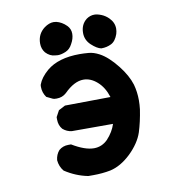

<svg xmlns="http://www.w3.org/2000/svg" viewBox="-69 -631 638 697"><g transform="rotate(-10 250.0 -282.5)"><path d="M114.3 -107.4Q128.9 -120.1 149.4 -120.1Q153.3 -120.1 159.2 -120.1Q206.1 -91.8 239.3 -91.8Q268.6 -91.8 290 -113.3Q313.5 -138.7 322.3 -167H170.9Q152.3 -168.9 137.7 -181.6Q125 -196.3 125 -217.8Q125 -220.7 125 -226.6L137.7 -250L162.1 -262.7L330.1 -264.6Q318.4 -301.8 294.4 -322.8Q270.5 -343.8 244.1 -343.8Q210 -343.8 172.9 -306.6Q158.2 -293 136.7 -293Q126 -293 123 -294.9L100.6 -305.7Q87.9 -323.2 87.9 -344.7Q87.9 -351.6 88.9 -353.5Q97.7 -377.9 125 -401.4Q168 -437.5 247.1 -437.5Q261.7 -437.5 279.8 -436Q297.9 -434.6 318.4 -423.8Q349.6 -407.2 381.8 -366.2Q411.1 -329.1 421.9 -293.9Q429.7 -265.6 429.7 -235.4Q429.7 -218.8 427.7 -202.1Q420.9 -157.2 409.2 -120.1Q396.5 -82 359.4 -45.9Q322.3 -10.7 283.2 -2Q252.9 3.9 219.7 3.9Q204.1 3.9 201.2 3.9Q156.2 -4.9 116.2 -31.2Q101.6 -48.8 99.6 -72.3Q101.6 -92.8 114.3 -107.4ZM272.5 -510.7Q272.5 -542 294.9 -559.6Q308.6 -569.3 324.2 -569.3Q335 -569.3 349.6 -563.5Q364.3 -557.6 376 -545.9Q393.6 -528.3 393.6 -505.9Q393.6 -496.1 390.6 -486.3Q381.8 -460.9 365.2 -452.6Q348.6 -444.3 329.1 -444.3H328.1Q312.5 -447.3 292.5 -465.8Q272.5 -484.4 272.5 -510.7ZM112.3 -500Q112.3 -535.2 139.6 -555.7Q157.2 -568.4 173.8 -568.4Q178.7 -568.4 183.6 -567.4Q204.1 -562.5 220.7 -545.9Q233.4 -533.2 233.4 -515.1Q233.4 -497.1 222.7 -478.5Q213.9 -460.9 197.8 -454.1Q181.6 -447.3 168.9 -447.3Q164.1 -447.3 159.2 -448.2Q139.6 -449.2 124 -465.8Q112.3 -480.5 112.3 -500Z"/></g></svg>

Font: JasonHandwriting2
Style: SemiBold
Weight: 600
Version: Version 1.04.7